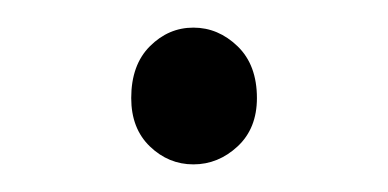

<svg xmlns="http://www.w3.org/2000/svg" viewBox="-20 -106 281 139"><path d="M120 13Q102 13 88.5 0Q75 -13 75 -35Q75 -59 88.5 -72.5Q102 -86 120 -86Q138 -86 152 -72.5Q166 -59 166 -35Q166 -13 152 0Q138 13 120 13Z"/></svg>

Font: Noto Sans KR ExtraLight
Style: Regular
Weight: 250
Designer: Ryoko NISHIZUKA  (kana, bopomofo & ideographs); Paul D. Hunt (Latin, Greek & Cyrillic); Sandoll Communications , Soo-you
Foundry: Adobe
Version: Version 2.004-H2;hotconv 1.0.118;makeotfexe 2.5.65603